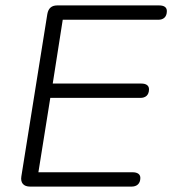

<svg xmlns="http://www.w3.org/2000/svg" viewBox="-20 -690 637 710"><path d="M91 0H467C485 0 499 -10 499 -32C499 -46 488 -53 470 -53H122L166 -328H499C517 -328 531 -337 531 -360C531 -374 520 -381 503 -381H175L212 -617H566C583 -617 597 -626 597 -649C597 -663 587 -670 568 -670H192C171 -670 159 -660 155 -638L59 -38C55 -14 67 0 91 0Z"/></svg>

Font: SN Pro Light
Style: Italic
Weight: 300
Italic angle: -8.99998°
Designer: Tobias Whetton
Foundry: Supernotes
Version: Version 1.001;Glyphs 3.2 (3249)